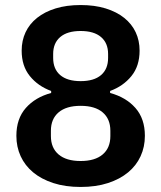

<svg xmlns="http://www.w3.org/2000/svg" viewBox="-20 -730 640 762"><path d="M300 12Q239 12 191.5 -3.5Q144 -19 111.5 -46Q79 -73 62 -110Q45 -147 45 -191Q45 -259 82.5 -301.5Q120 -344 183 -361V-369Q131 -388 98.5 -428Q66 -468 66 -529Q66 -569 81.5 -602Q97 -635 127 -659Q157 -683 200.5 -696.5Q244 -710 300 -710Q356 -710 399.5 -696.5Q443 -683 473 -659Q503 -635 518.5 -602Q534 -569 534 -529Q534 -468 501.5 -428Q469 -388 417 -369V-361Q480 -344 517.5 -301.5Q555 -259 555 -191Q555 -147 538 -110Q521 -73 488.5 -46Q456 -19 408.5 -3.5Q361 12 300 12ZM300 -91Q357 -91 387.5 -117Q418 -143 418 -190V-211Q418 -258 387.5 -284Q357 -310 300 -310Q243 -310 212.5 -284Q182 -258 182 -211V-190Q182 -143 212.5 -117Q243 -91 300 -91ZM300 -408Q353 -408 381 -432Q409 -456 409 -500V-516Q409 -559 381 -583Q353 -607 300 -607Q247 -607 219 -583Q191 -559 191 -516V-500Q191 -456 219 -432Q247 -408 300 -408Z"/></svg>

Font: IBM Plex Sans Arabic SmBld
Style: Regular
Weight: 600
Designer: Mike Abbink, Paul van der Laan, Pieter van Rosmalen, Wael Morcos, Khajak Apelian
Foundry: Bold Monday
Version: Version 1.005